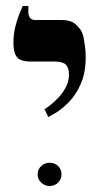

<svg xmlns="http://www.w3.org/2000/svg" viewBox="-20 -617 337 643"><path d="M142 -225 129 -251Q168 -277 189.5 -307Q211 -337 211 -367Q211 -390 200.5 -400.5Q190 -411 162 -411H81Q49 -411 37 -425.5Q25 -440 25 -473Q25 -503 31.5 -528.5Q38 -554 45.5 -572Q53 -590 56 -597H75V-576Q75 -566 80 -558Q85 -550 99 -550H184Q219 -550 234.5 -534.5Q250 -519 254 -510Q258 -502 260.5 -488.5Q263 -475 265 -459Q267 -443 267 -426Q267 -373 250.5 -336Q234 -299 211 -275.5Q188 -252 168 -240Q148 -228 142 -225ZM146 6Q130 6 118 -5.5Q106 -17 106 -33Q106 -50 118 -61Q130 -72 146 -72Q163 -72 174.5 -61Q186 -50 186 -33Q186 -17 174.5 -5.5Q163 6 146 6Z"/></svg>

Font: Frank Ruhl Libre Medium
Style: Regular
Weight: 500
Designer: Yanek Iontef
Foundry: Fontef
Version: Version 6.004